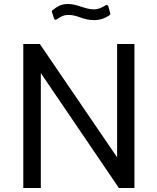

<svg xmlns="http://www.w3.org/2000/svg" viewBox="-20 -944 789 964"><path d="M526 -865C534 -870 536 -874 533 -879L524 -912C521 -920 516 -921 508 -916C491 -906 475 -897 451 -897C407 -897 369 -924 321 -924C286 -924 266 -910 245 -894C239 -889 239 -886 242 -880L251 -852C254 -843 258 -843 265 -847C282 -858 296 -869 325 -869C370 -869 397 -843 451 -843C487 -843 511 -855 526 -865ZM568 -723V-154L180 -723H97V0H185V-577L577 0H655V-723Z"/></svg>

Font: United Sans
Style: Regular
Weight: 400
Designer: Pablo Impallari, Rodrigo Fuenzalida (Modified by Dan O. Williams)
Version: Version 1.000;PS 001.000;hotconv 1.0.88;makeotf.lib2.5.64775